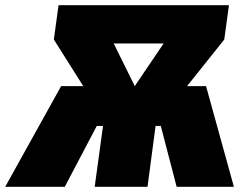

<svg xmlns="http://www.w3.org/2000/svg" viewBox="-79 -718 936 738"><path d="M713 -387 820 0H600L539 -234H519L488 0H285L317 -234H293L170 0H-59L156 -387H241L128 -566L146 -698H801L783 -566L640 -387ZM358 -551 439 -387 550 -551Z"/></svg>

Font: Fira Sans Ultra
Style: Italic
Weight: 950
Italic angle: -8°
Designer: Carrois Corporate & Edenspiekermann AG
Foundry: Carrois Corporate GbR & Edenspiekermann AG
Version: Version 4.203;PS 004.203;hotconv 1.0.88;makeotf.lib2.5.64775